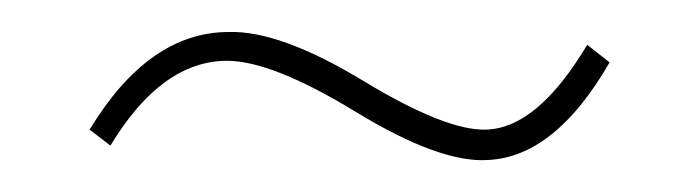

<svg xmlns="http://www.w3.org/2000/svg" viewBox="-20 -409 437 120"><path d="M123 -389Q155 -390 207 -358.5Q259 -327 284 -328Q316 -329 347 -381L361 -370Q327 -311 285 -309Q255 -307 202.5 -339Q150 -371 122 -371Q81 -371 49 -318L36 -328Q73 -389 123 -389Z"/></svg>

Font: Bebas Neue Light
Style: Regular
Weight: 300
Designer: Ryoichi Tsunekawa
Foundry: Ryoichi Tsunekawa
Version: Version 1.003;PS 001.003;hotconv 1.0.70;makeotf.lib2.5.58329